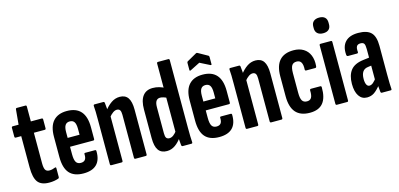

<svg xmlns="http://www.w3.org/2000/svg" viewBox="-64 -1090 3109 1495"><g transform="rotate(-15 1490.5 -343.0)"><path d="M186 6Q121.7 6 94.7 -29.3Q67.6 -64.6 67.6 -148.5V-400.2H23.8Q14.3 -400.2 14.3 -410.6V-480.9Q14.3 -491.5 23.8 -491.5H70.8L81.9 -611.5Q82.9 -621.5 91.5 -621.5H161.3Q169.6 -621.5 169.6 -611.1V-491.5H256.9Q266.4 -491.5 266.4 -480.9V-410.6Q266.4 -400.2 256.9 -400.2H169.6V-154.4Q169.6 -116.9 178.8 -101Q188.1 -85.2 211.3 -85.2Q223.5 -85.2 234.3 -87.8Q245.2 -90.4 257.1 -95.2Q267.4 -99.4 267.4 -87.9V-18.1Q267.4 -7.9 259.3 -5.6Q245.1 -0.4 226.2 2.8Q207.3 6 186 6Z M462.9 6Q386.5 6 349.4 -36Q312.4 -78 312.4 -166.4V-329.1Q312.4 -413.7 350.4 -455.6Q388.5 -497.5 460 -497.5Q534.9 -497.5 572.4 -455Q610 -412.6 610 -326.4V-232.5Q610 -221.8 600.3 -221.8H413.2V-161.2Q413.2 -117.2 424.8 -98Q436.4 -78.8 462.9 -78.8Q486.6 -78.8 497.5 -92.6Q508.4 -106.4 507.2 -135.1Q505.9 -145.9 515.1 -145.9H593.9Q603.2 -145.9 603.2 -135.9Q604.8 -65.5 569.5 -29.8Q534.1 6 462.9 6ZM413.2 -293.3H509.2V-340.6Q509.2 -378.8 497.8 -396Q486.4 -413.3 461.2 -413.3Q436.6 -413.3 424.9 -395.7Q413.2 -378.2 413.2 -340.6Z M881.1 0Q871.7 0 871.7 -10.9V-357.4Q871.7 -383 864.1 -394.6Q856.4 -406.2 839.1 -406.2Q824.1 -406.2 807.7 -394.8Q791.2 -383.4 774 -361.9L760.4 -419Q786.7 -454.2 818.1 -475.8Q849.5 -497.5 886.8 -497.5Q930.9 -497.5 952.3 -466.9Q973.7 -436.3 973.7 -370.8V-10.9Q973.7 0 964.4 0ZM686.8 0Q677.4 0 677.4 -10.9V-366.8Q677.4 -404.9 676.9 -432.7Q676.4 -460.6 674.4 -478.9Q673.4 -491.5 682.4 -491.5H753.4Q762.2 -491.5 763.6 -481.3Q766.2 -464.2 767.9 -437.4Q769.6 -410.5 770 -393.6L779.4 -374.7V-10.9Q779.4 0 770.1 0Z M1134.9 6Q1088.8 6 1066.6 -24.9Q1044.4 -55.8 1044.4 -122.8V-352.7Q1044.4 -424.8 1071.9 -461.1Q1099.4 -497.5 1152 -497.5Q1180.2 -497.5 1204.5 -490.3Q1228.9 -483.2 1248.2 -472.1V-391.8Q1212 -409.7 1189.2 -409.7Q1168.2 -409.7 1157.3 -394.1Q1146.4 -378.4 1146.4 -344.1V-133.3Q1146.4 -107 1154.2 -96.4Q1161.9 -85.8 1178.9 -85.8Q1195.2 -85.8 1211.2 -97.6Q1227.1 -109.3 1245.1 -133.8L1257.1 -73.6Q1232.6 -37.2 1201.8 -15.6Q1171 6 1134.9 6ZM1262.2 0Q1253.9 0 1251.9 -10.2Q1249.5 -28.4 1248 -55.2Q1246.5 -81.9 1246.1 -97.9L1236.1 -112.8V-672.1Q1236.1 -683 1246 -683H1329.1Q1338.1 -683 1338.1 -672.1V-124.7Q1338.1 -87 1338.9 -58.9Q1339.7 -30.8 1341.1 -12.6Q1342.4 0 1333.1 0Z M1556.9 6Q1480.5 6 1443.4 -36Q1406.4 -78 1406.4 -166.4V-329.1Q1406.4 -413.7 1444.4 -455.6Q1482.5 -497.5 1554 -497.5Q1628.9 -497.5 1666.4 -455Q1704 -412.6 1704 -326.4V-232.5Q1704 -221.8 1694.3 -221.8H1507.2V-161.2Q1507.2 -117.2 1518.8 -98Q1530.4 -78.8 1556.9 -78.8Q1580.6 -78.8 1591.5 -92.6Q1602.4 -106.4 1601.2 -135.1Q1599.9 -145.9 1609.1 -145.9H1687.9Q1697.2 -145.9 1697.2 -135.9Q1698.8 -65.5 1663.5 -29.8Q1628.1 6 1556.9 6ZM1507.2 -293.3H1603.2V-340.6Q1603.2 -378.8 1591.8 -396Q1580.4 -413.3 1555.2 -413.3Q1530.6 -413.3 1518.9 -395.7Q1507.2 -378.2 1507.2 -340.6ZM1475.8 -553.7Q1465.5 -548.9 1465.5 -558.5V-615.1Q1465.5 -623.9 1470.6 -627L1548.4 -670.9Q1554.6 -674.7 1560.7 -670.9L1639.1 -627Q1643.7 -623.9 1643.7 -615.1V-558.5Q1643.7 -549.5 1633.4 -553.7L1554.6 -593.5Z M1975.1 0Q1965.7 0 1965.7 -10.9V-357.4Q1965.7 -383 1958.1 -394.6Q1950.4 -406.2 1933.1 -406.2Q1918.1 -406.2 1901.7 -394.8Q1885.2 -383.4 1868 -361.9L1854.4 -419Q1880.7 -454.2 1912.1 -475.8Q1943.5 -497.5 1980.8 -497.5Q2024.9 -497.5 2046.3 -466.9Q2067.7 -436.3 2067.7 -370.8V-10.9Q2067.7 0 2058.4 0ZM1780.8 0Q1771.4 0 1771.4 -10.9V-366.8Q1771.4 -404.9 1770.9 -432.7Q1770.4 -460.6 1768.4 -478.9Q1767.4 -491.5 1776.4 -491.5H1847.4Q1856.2 -491.5 1857.6 -481.3Q1860.2 -464.2 1861.9 -437.4Q1863.6 -410.5 1864 -393.6L1873.4 -374.7V-10.9Q1873.4 0 1864.1 0Z M2287.6 6Q2211.7 6 2174 -37Q2136.4 -80.1 2136.4 -167.2V-328Q2136.4 -412.6 2174.2 -455Q2212.1 -497.5 2287.2 -497.5Q2334.5 -497.5 2367.3 -477.3Q2400.2 -457.2 2415.5 -420.4Q2430.9 -383.5 2426.7 -333.8Q2425.9 -319.9 2416.4 -319.9H2342.5Q2338.1 -319.9 2335.6 -323.1Q2333.2 -326.4 2333.8 -330.8Q2335.8 -369 2324.7 -387.6Q2313.6 -406.2 2288.4 -406.2Q2261.6 -406.2 2249.8 -388Q2238 -369.8 2238 -326V-167.8Q2238 -123.3 2249.6 -104.6Q2261.2 -85.8 2288 -85.8Q2312.8 -85.8 2323.5 -103.5Q2334.2 -121.1 2332.6 -160.4Q2332.6 -172.6 2342.1 -172.6H2416.8Q2426.7 -172.6 2426.7 -161.6Q2427.9 -77.7 2393.7 -35.9Q2359.5 6 2287.6 6Z M2504.4 0Q2495.4 0 2495.4 -10.9V-480.9Q2495.4 -491.5 2504.4 -491.5H2588.5Q2597.4 -491.5 2597.4 -480.9V-10.9Q2597.4 0 2588.5 0ZM2546.7 -565.3Q2517.7 -565.3 2501.3 -579.8Q2484.8 -594.3 2484.8 -621.1V-635.2Q2484.8 -662.8 2501.3 -677.2Q2517.7 -691.6 2546.7 -691.6Q2576.5 -691.6 2592.1 -677.2Q2607.7 -662.8 2607.7 -635.2V-621.1Q2607.7 -594.3 2592.1 -579.8Q2576.5 -565.3 2546.7 -565.3Z M2867.5 0Q2859.2 0 2857.8 -10.2Q2855.8 -26.6 2853.8 -52.6Q2851.8 -78.5 2851.4 -97.9L2841.9 -109.5V-358Q2841.9 -390.4 2834.6 -402.4Q2827.2 -414.4 2805.2 -414.4Q2783.1 -414.4 2774.6 -400.5Q2766.1 -386.5 2769.1 -355.4Q2769.9 -344.5 2759.2 -344.5H2687.2Q2676.4 -344.5 2675.4 -357.7Q2670 -424.4 2704.1 -460.9Q2738.3 -497.5 2808.2 -497.5Q2880.1 -497.5 2912 -465.3Q2943.9 -433.2 2943.9 -357.3V-124.7Q2943.9 -81.9 2944.8 -54.9Q2945.6 -27.9 2946.9 -11.9Q2948.3 0 2939.6 0ZM2748.1 6Q2706.3 6 2683.1 -28.8Q2659.8 -63.6 2659.8 -125.7Q2659.8 -195.3 2691 -235.2Q2722.2 -275.2 2794.1 -283.7L2850.3 -290.9L2849.9 -226.2L2814.3 -221.4Q2785.5 -217.8 2771.7 -197.2Q2757.9 -176.7 2757.9 -138.9Q2757.9 -109.8 2766.2 -93.9Q2774.4 -78 2789.5 -78Q2804.1 -78 2819.3 -90.4Q2834.5 -102.7 2856.2 -133.5L2863.5 -68.8Q2831.2 -27.9 2806.1 -11Q2780.9 6 2748.1 6Z"/></g></svg>

Font: Sofia Sans Extra Condensed
Style: Regular
Weight: 400
Designer: Botio Nikoltchev, Ani Petrova
Foundry: lettersoup
Version: Version 4.101